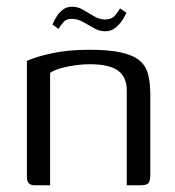

<svg xmlns="http://www.w3.org/2000/svg" viewBox="-20 -551 521 571"><path d="M83 0Q60 0 60 -24V-370Q89 -383 136.5 -393Q184 -403 246 -403Q304 -403 340 -395Q376 -387 395 -371Q414 -355 420.5 -329.5Q427 -304 427 -268V-30Q427 -19 424.5 -12Q422 -5 415.5 -2.5Q409 0 396 0H357V-282Q357 -322 331 -341Q305 -360 246 -360Q227 -360 204.5 -357Q182 -354 162 -348.5Q142 -343 129 -334V0ZM293 -458Q275 -458 259 -467.5Q243 -477 226.5 -486Q210 -495 193 -495Q176 -495 167 -483.5Q158 -472 154 -465L136 -478Q137 -481 141 -489Q145 -497 152 -507Q159 -517 169.5 -524Q180 -531 195 -531Q212 -531 228 -521.5Q244 -512 260 -502.5Q276 -493 292 -493Q312 -493 322.5 -505.5Q333 -518 337 -526L356 -513Q354 -510 350 -501.5Q346 -493 338 -483Q330 -473 319 -465.5Q308 -458 293 -458Z"/></svg>

Font: Genos
Style: Regular
Weight: 400
Designer: Robert E. Leuschke
Foundry: Robert E. Leuschke
Version: Version 1.010